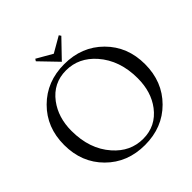

<svg xmlns="http://www.w3.org/2000/svg" viewBox="-231 -1063 1237 1237"><g transform="rotate(-45 388.0 -444.0)"><path d="M19.5 -366.7Q19.5 -526.4 124 -630.4Q228.5 -734.9 388.2 -734.9Q547.9 -734.9 652.3 -630.4Q756.8 -525.9 756.8 -366.7Q756.8 -206.5 652.3 -102.1Q548.3 2.4 388.2 2.4Q228.5 2.4 124 -102.1Q19.5 -206.5 19.5 -366.7ZM408.2 -34.2Q524.4 -34.2 595.7 -127.9Q659.2 -211.4 659.2 -335.9Q659.2 -498.5 566.9 -604Q483.9 -698.2 368.2 -698.2Q251.5 -698.2 180.7 -604Q117.2 -518.6 117.2 -397.5Q117.2 -231.9 209.5 -127.9Q291.5 -34.2 408.2 -34.2ZM388.2 -756.3 272 -877 281.2 -891.1 388.2 -829.6 495.1 -891.1 504.4 -877Z"/></g></svg>

Font: Flanker
Style: Regular
Weight: 400
Designer: Flanker
Foundry: Flanker
Version: Version 2.027